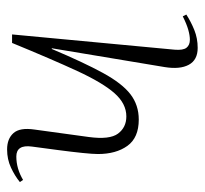

<svg xmlns="http://www.w3.org/2000/svg" viewBox="-38 -525 577 541"><g transform="rotate(-90 250.5 -254.5)"><path d="M8 -487Q25 -501 48.5 -512Q72 -523 100 -523Q130 -523 146 -505Q162 -487 156 -446Q151 -408 145.5 -369.5Q140 -331 135 -293Q127 -234 144.5 -210.5Q162 -187 193 -187Q229 -187 258.5 -220.5Q288 -254 321 -325.5Q354 -397 400 -509H424L381 -51Q379 -27 386.5 -17.5Q394 -8 409 -8Q421 -8 437 -12.5Q453 -17 475 -28L480 -18Q460 -5 436.5 4.5Q413 14 386 14Q352 14 338.5 -11Q325 -36 332 -79L385 -397H383Q345 -307 315.5 -253Q286 -199 255.5 -175.5Q225 -152 184 -152Q133 -152 110 -184Q87 -216 87 -267Q87 -281 90 -310.5Q93 -340 98 -378Q103 -416 108 -453Q114 -497 80 -497Q46 -497 14 -478Z"/></g></svg>

Font: Literata 72pt ExtraLight
Style: Italic
Weight: 200
Italic angle: -2°
Designer: Latin by Veronika Burian and Jose Scaglione. Greek by Irene Vlachou. Cyrillic by Vera Evstafieva
Foundry: TypeTogether
Version: Version 3.002